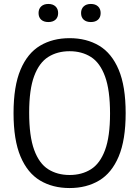

<svg xmlns="http://www.w3.org/2000/svg" viewBox="-20 -942 704 971"><path d="M332 9Q246.5 9 182.8 -29Q119 -67 83.8 -150.5Q48.5 -234 48.5 -370Q48.5 -506 83.8 -589.5Q119 -673 182.8 -711Q246.5 -749 332 -749Q417.5 -749 481.2 -711Q545 -673 580.2 -589.5Q615.5 -506 615.5 -370Q615.5 -234 580.2 -150.5Q545 -67 481.2 -29Q417.5 9 332 9ZM332 -57Q394 -57 440 -86Q486 -115 511.2 -183Q536.5 -251 536.5 -367.5Q536.5 -486.5 511.2 -555.5Q486 -624.5 440 -653.8Q394 -683 332 -683Q270 -683 224 -654Q178 -625 152.8 -557.2Q127.5 -489.5 127.5 -372.5Q127.5 -253 152.8 -184Q178 -115 224 -86Q270 -57 332 -57ZM439.5 -830.5Q416.5 -830.5 403.2 -842.5Q390 -854.5 390 -876Q390 -897 403.2 -909.5Q416.5 -922 439.5 -922Q462.5 -922 475.8 -909.5Q489 -897 489 -876Q489 -854.5 475.8 -842.5Q462.5 -830.5 439.5 -830.5ZM224.5 -830.5Q201.5 -830.5 188.2 -842.5Q175 -854.5 175 -876Q175 -897 188.2 -909.5Q201.5 -922 224.5 -922Q247.5 -922 260.8 -909.5Q274 -897 274 -876Q274 -854.5 260.8 -842.5Q247.5 -830.5 224.5 -830.5Z"/></svg>

Font: Encode Sans Semi Condensed
Style: Regular
Weight: 400
Width: 4
Designer: Multiple Designers
Foundry: Impallari Type
Version: Version 3.000; ttfautohint (v1.8.3) -l 8 -r 50 -G 200 -x 14 